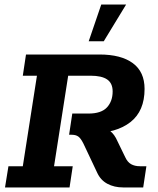

<svg xmlns="http://www.w3.org/2000/svg" viewBox="-20 -822 692 842"><path d="M2 0 17 -93H80L142 -490H80L94 -583H416Q511 -583 562.5 -545Q614 -507 614 -432Q614 -335 552 -286.5Q490 -238 382 -238H337L409 -262Q444 -262 463 -247.5Q482 -233 495 -203L529 -133Q539 -111 555 -102Q571 -93 594 -93H622L608 0H520Q481 0 451 -16Q421 -32 406 -65L346 -192Q334 -216 323 -223.5Q312 -231 295 -231H283L297 -324H368Q424 -324 449 -351Q474 -378 474 -421Q474 -457 450 -473.5Q426 -490 377 -490H279L217 -93H299L285 0ZM369 -641 424 -802H533L435 -641Z"/></svg>

Font: Rokkitt SemiBold
Style: Bold Italic
Weight: 700
Italic angle: -9°
Version: Version 3.103